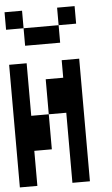

<svg xmlns="http://www.w3.org/2000/svg" viewBox="-57 -955 531 910"><g transform="rotate(-5 208.5 -500.5)"><path d="M0 -83.3V-666.7H83.3V-416.7H166.7V-250H83.3V-83.3ZM0 -833.3V-916.7H83.3V-833.3ZM166.7 -416.7V-583.3H250V-666.7H333.3V-83.3H250V-416.7ZM333.3 -833.3H250V-916.7H333.3ZM83.3 -833.3H250V-750H83.3Z"/></g></svg>

Font: Galmuri11 Condensed
Style: Regular
Weight: 400
Width: 3
Designer: Lee Minseo (quiple)
Version: Version 2.399;hotconv 1.1.1;makeotfexe 2.6.0 DEVELOPMENT